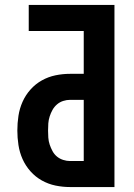

<svg xmlns="http://www.w3.org/2000/svg" viewBox="-20 -755 540 775"><path d="M263 0Q233 0 204 -6Q175 -12 149 -26.5Q123 -41 103 -63.5Q83 -86 71 -113Q59 -140 54.5 -169.5Q50 -199 50 -228Q50 -258 54.5 -287.5Q59 -317 71 -344Q83 -371 103 -393.5Q123 -416 149 -430.5Q175 -445 204 -451Q233 -457 263 -457H318V-630H96V-735H442V0ZM318 -105V-352H263Q249 -352 235 -347.5Q221 -343 210 -333.5Q199 -324 192 -311.5Q185 -299 180.5 -285Q176 -271 175 -257Q174 -243 174 -228Q174 -214 175 -199.5Q176 -185 180.5 -171.5Q185 -158 192 -145Q199 -132 210 -123Q221 -114 235 -109.5Q249 -105 263 -105Z"/></svg>

Font: Iosevka Curly Extrabold
Style: Regular
Weight: 800
Monospace: yes
Designer: Belleve Invis
Foundry: Belleve Invis
Version: Version 22.1.2; ttfautohint (v1.8.4)